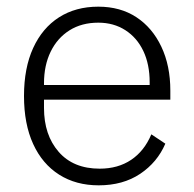

<svg xmlns="http://www.w3.org/2000/svg" viewBox="-20 -544 583 576"><path d="M276 12Q208 12 157.5 -20Q107 -52 79.5 -112Q52 -172 52 -256Q52 -340 79.5 -400Q107 -460 157 -492Q207 -524 275 -524Q341 -524 389 -492.5Q437 -461 464 -404Q491 -347 491 -272V-245H112V-220Q112 -139 156 -88.5Q200 -38 279 -38Q334 -38 373.5 -64.5Q413 -91 434 -141L476 -113Q452 -57 400.5 -22.5Q349 12 276 12ZM275 -476Q225 -476 188.5 -453Q152 -430 132 -389Q112 -348 112 -294V-289H429V-297Q429 -351 410 -391Q391 -431 356 -453.5Q321 -476 275 -476Z"/></svg>

Font: IBM Plex Sans Light
Style: Regular
Weight: 300
Designer: Mike Abbink, Paul van der Laan, Pieter van Rosmalen
Foundry: Bold Monday
Version: Version 3.201